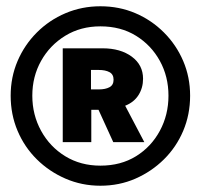

<svg xmlns="http://www.w3.org/2000/svg" viewBox="-20 -746 640 612"><path d="M300 -154Q241 -154 189 -176.5Q137 -199 97.5 -238Q58 -277 36 -329Q14 -381 14 -441Q14 -500 36 -551.5Q58 -603 97.5 -642.5Q137 -682 189 -704Q241 -726 300 -726Q360 -726 411.5 -704Q463 -682 502.5 -642.5Q542 -603 564 -551.5Q586 -500 586 -441Q586 -381 564 -329Q542 -277 502.5 -238Q463 -199 411.5 -176.5Q360 -154 300 -154ZM300 -218Q365 -218 413.5 -248Q462 -278 489.5 -329Q517 -380 517 -441Q517 -502 489.5 -552Q462 -602 413.5 -632Q365 -662 300 -662Q237 -662 188 -632Q139 -602 111 -552Q83 -502 83 -441Q83 -380 111 -329Q139 -278 188 -248Q237 -218 300 -218ZM180 -293V-592H307Q364 -592 400 -565.5Q436 -539 436 -495Q436 -466 421.5 -443Q407 -420 379 -409L440 -293H341L294 -396H271V-293ZM270 -461H295Q316 -461 329 -468Q342 -475 342 -492Q342 -509 329 -516Q316 -523 295 -523H270Z"/></svg>

Font: Geist Mono ExtraBold
Style: Regular
Weight: 800
Monospace: yes
Designer: Basement.studio, Andrés Briganti, Mateo Zaragoza
Foundry: Basement.studio, Vercel, Andrés Briganti, Guido Ferreyra, Mateo Zaragoza
Version: Version 1.500; ttfautohint (v1.8.4.7-5d5b)